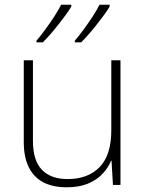

<svg xmlns="http://www.w3.org/2000/svg" viewBox="-20 -786 622 816"><path d="M492 -530V0H460L454 -103H452Q440 -73 415.5 -47Q391 -21 353.5 -5.5Q316 10 264 10Q204 10 163.5 -11.5Q123 -33 102 -76Q81 -119 81 -183V-530H120V-187Q120 -104 158 -64.5Q196 -25 267 -25Q354 -25 403.5 -76Q453 -127 453 -232V-530ZM446 -758Q436 -741 421.5 -721.5Q407 -702 391 -681.5Q375 -661 358 -641.5Q341 -622 325 -606H298V-613Q315 -633 335 -660Q355 -687 373.5 -715.5Q392 -744 403 -766H446ZM283 -758Q273 -741 258.5 -721.5Q244 -702 228 -681.5Q212 -661 195 -641.5Q178 -622 162 -606H135V-613Q152 -633 172 -660Q192 -687 210.5 -715.5Q229 -744 240 -766H283Z"/></svg>

Font: Noto Sans Cham ExtraLight
Style: Regular
Weight: 250
Version: Version 2.002